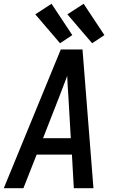

<svg xmlns="http://www.w3.org/2000/svg" viewBox="-26 -997 622 1017"><path d="M-6 0H98L168 -178H355L365 0H469L411 -735H296ZM202 -265 290 -490Q300 -516 310 -542.5Q320 -569 330 -595Q331 -569 332.5 -542.5Q334 -516 336 -490L349 -265ZM462 -768 527 -811 417 -977 331 -921ZM292 -768 357 -811 247 -977 161 -921Z"/></svg>

Font: Iosevka Sparkle Medium Oblique
Style: Regular
Weight: 500
Italic angle: -9°
Designer: Belleve Invis
Foundry: Belleve Invis
Version: Version 4.5.0; ttfautohint (v1.8.3)